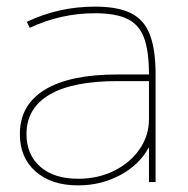

<svg xmlns="http://www.w3.org/2000/svg" viewBox="-20 -550 569 580"><path d="M216 10Q135 10 87.5 -32Q40 -74 40 -145Q40 -233 115.5 -279Q191 -325 334 -325H430Q430 -396 415 -436Q400 -476 364.5 -493Q329 -510 267 -510Q215 -510 166 -499Q117 -488 70 -466L61 -484Q109 -507 160.5 -518.5Q212 -530 267 -530Q335 -530 375 -510.5Q415 -491 432.5 -446Q450 -401 450 -325V0H430V-104H429Q401 -52 343 -21Q285 10 216 10ZM216 -10Q276 -10 324.5 -34Q373 -58 401.5 -99Q430 -140 430 -190V-305H334Q199 -305 129.5 -264Q60 -223 60 -145Q60 -83 101.5 -46.5Q143 -10 216 -10Z"/></svg>

Font: M PLUS 1 Thin Thin
Style: Regular
Weight: 250
Version: Version 1.001